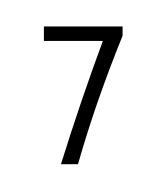

<svg xmlns="http://www.w3.org/2000/svg" viewBox="-20 -8 122 143"><path d="M25.4 114.3Q40 67.4 56.6 22.5H12.7V11.7H71.3V18.6Q50.8 69.3 38.1 114.3Z"/></svg>

Font: Libre Barcode EAN13 Text
Style: Regular
Weight: 400
Version: Version 1.008; ttfautohint (v1.8.3)